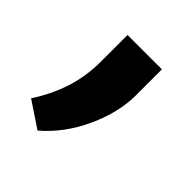

<svg xmlns="http://www.w3.org/2000/svg" viewBox="-91 -168 380 380"><g transform="rotate(45 98.5 22.0)"><path d="M65.4 151.9 11.2 115.7Q34.2 80.6 45.9 43.9Q57.6 7.3 57.6 -33.7V-107.9H153.8V-35.2Q153.8 12.7 129.9 64.9Q106 117.2 65.4 151.9Z"/></g></svg>

Font: Hanuman
Style: Regular
Weight: 400
Designer: Danh Hong
Foundry: Danh Hong
Version: Version 9.000